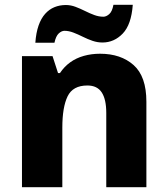

<svg xmlns="http://www.w3.org/2000/svg" viewBox="-20 -784 703 804"><path d="M399 -559Q486 -559 539.5 -511.5Q593 -464 593 -358V0H425V-311Q425 -368 406 -397Q387 -426 346 -426Q285 -426 263 -380.5Q241 -335 241 -250V0H72V-549H200L223 -478H231Q249 -505 274 -523Q299 -541 331 -550Q363 -559 399 -559ZM128 -605Q131 -647 141.5 -677Q152 -707 169 -726Q186 -745 208 -754Q230 -763 256 -763Q276 -763 296 -755.5Q316 -748 336 -738Q356 -728 375 -721Q394 -714 413 -714Q425 -714 437.5 -725Q450 -736 455 -764H536Q530 -681 494 -643.5Q458 -606 409 -606Q388 -606 367.5 -613Q347 -620 327 -630Q307 -640 287.5 -647.5Q268 -655 250 -655Q238 -655 226 -644Q214 -633 208 -605Z"/></svg>

Font: Noto Sans Hebrew ExtraBold
Style: Regular
Weight: 800
Designer: Monotype Design Team
Foundry: Monotype Imaging Inc.
Version: Version 2.003